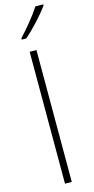

<svg xmlns="http://www.w3.org/2000/svg" viewBox="-150 -1083 522 1069"><g transform="rotate(-15 111.5 -549.0)"><path d="M223 -1039V-1047H178C149 -1001 99 -941 57 -896V-888H83C130 -928 190 -994 223 -1039ZM121 -51V-811H82V-51Z"/></g></svg>

Font: Noto Sans Tamil UI SemiCondensed ExtraLight
Style: Regular
Weight: 200
Width: 4
Designer: Jelle Bosma - Monotype Design Team
Foundry: Monotype Imaging Inc.
Version: Version 2.004